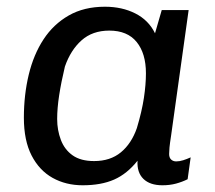

<svg xmlns="http://www.w3.org/2000/svg" viewBox="-20 -541 640 571"><path d="M226 10Q176 10 136.5 -12Q97 -34 74 -78.5Q51 -123 51 -191Q51 -259 65.5 -319Q80 -379 109.5 -424Q139 -469 184.5 -495Q230 -521 292 -521Q343 -521 382.5 -501Q422 -481 441 -442L461 -511H541L489 -139Q485 -113 484 -102Q483 -91 483 -83Q483 -72 489 -66.5Q495 -61 504 -61Q514 -61 525 -64.5Q536 -68 547 -73L538 -8Q522 0 503.5 5Q485 10 463 10Q426 10 406.5 -9Q387 -28 389 -63Q358 -24 319.5 -7Q281 10 226 10ZM260 -62Q308 -62 339.5 -88Q371 -114 387 -160Q402 -210 408 -250Q414 -290 414 -323Q414 -382 386.5 -416Q359 -450 305 -450Q255 -450 222.5 -421Q190 -392 173 -343Q162 -297 156 -258Q150 -219 150 -187Q150 -154 161 -125Q172 -96 196 -79Q220 -62 260 -62Z"/></svg>

Font: Chivo Mono
Style: Italic
Weight: 400
Italic angle: -8.05°
Monospace: yes
Version: Version 1.008